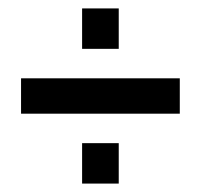

<svg xmlns="http://www.w3.org/2000/svg" viewBox="-20 -528 477 456"><path d="M30 -258V-342H407V-258ZM175 -92V-188H262V-92ZM175 -412V-508H262V-412Z"/></svg>

Font: Cuprum Medium
Style: Regular
Weight: 500
Designer: Jovanny Lemonad
Foundry: Jovanny Lemonad
Version: Version 3.000